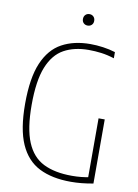

<svg xmlns="http://www.w3.org/2000/svg" viewBox="-98 -972 749 1041"><g transform="rotate(10 276.5 -451.5)"><path d="M366 5Q262.5 5 192 -30.5Q121.5 -66 85.2 -147.8Q49 -229.5 49 -369Q49 -511.5 84.5 -594.5Q120 -677.5 185.8 -713.2Q251.5 -749 342 -749Q376 -749 412 -744Q448 -739 480 -729V-695Q442.5 -707 408 -711.5Q373.5 -716 339 -716Q259.5 -716 202.8 -684.8Q146 -653.5 115.5 -578Q85 -502.5 85 -369Q85 -239 116 -164.5Q147 -90 209.5 -59Q272 -28 366 -28Q392.5 -28 417.2 -30.5Q442 -33 466 -38L455 -20V-360H489V-7Q452.5 -0.5 424 2.2Q395.5 5 366 5ZM309 -845Q295.5 -845 286.8 -853.5Q278 -862 278 -876Q278 -890.5 286.8 -899.2Q295.5 -908 309 -908Q322.5 -908 331.2 -899.2Q340 -890.5 340 -876Q340 -862 331.2 -853.5Q322.5 -845 309 -845Z"/></g></svg>

Font: Encode Sans SC Condensed Thin
Style: Regular
Weight: 100
Width: 3
Designer: Multiple Designers
Foundry: Impallari Type
Version: Version 3.002